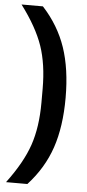

<svg xmlns="http://www.w3.org/2000/svg" viewBox="-59 -815 424 941"><g transform="rotate(5 153.0 -345.0)"><path d="M263 -345Q263 -203 227.5 -98.5Q192 6 113 92H8Q86 -12 116.5 -101.5Q147 -191 147 -311V-379Q147 -500 116.5 -589Q86 -678 8 -782H113Q192 -696 227.5 -591.5Q263 -487 263 -345Z"/></g></svg>

Font: Mozilla Headline BETA SemiBold
Style: Regular
Weight: 600
Designer: Studio DRAMA
Foundry: Studio DRAMA
Version: Version 0.100